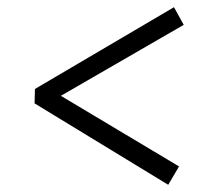

<svg xmlns="http://www.w3.org/2000/svg" viewBox="-20 -551 622 533"><path d="M447 -38 76 -264 77 -304 463 -531 490 -482 149 -285 477 -89Z"/></svg>

Font: Literata 18pt
Style: Italic
Weight: 400
Italic angle: -2°
Designer: Latin by Veronika Burian and Jose Scaglione. Greek by Irene Vlachou. Cyrillic by Vera Evstafieva
Foundry: TypeTogether
Version: Version 3.103;gftools[0.9.29]